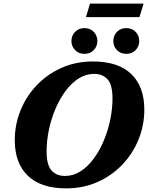

<svg xmlns="http://www.w3.org/2000/svg" viewBox="-20 -1024 816 1059"><path d="M776 -419.5Q776 -333 744.2 -254.8Q712.5 -176.5 654.5 -115.8Q596.5 -55 517.8 -20Q439 15 344.5 15Q206 15 133.8 -54.5Q61.5 -124 61.5 -250.5Q61.5 -337 93.2 -415.2Q125 -493.5 183 -554.2Q241 -615 319.8 -650Q398.5 -685 493 -685Q631.5 -685 703.8 -615.8Q776 -546.5 776 -419.5ZM237 -188.5Q237 -114.5 264 -84Q291 -53.5 338.5 -53.5Q384.5 -53.5 424.2 -79Q464 -104.5 496.5 -148.5Q529 -192.5 552.2 -247.8Q575.5 -303 588 -363.5Q600.5 -424 600.5 -481.5Q600.5 -555.5 573.5 -586Q546.5 -616.5 499 -616.5Q453.5 -616.5 413.5 -591Q373.5 -565.5 341 -521.5Q308.5 -477.5 285.2 -422.2Q262 -367 249.5 -306.8Q237 -246.5 237 -188.5ZM445.5 -727Q414 -727 394 -747.8Q374 -768.5 374 -797.5Q374 -827.5 394 -848.2Q414 -869 445.5 -869Q477.5 -869 497.2 -848.2Q517 -827.5 517 -797.5Q517 -768.5 497.2 -747.8Q477.5 -727 445.5 -727ZM676.5 -727Q645 -727 625 -747.8Q605 -768.5 605 -797.5Q605 -827.5 625 -848.2Q645 -869 676.5 -869Q708.5 -869 728.2 -848.2Q748 -827.5 748 -797.5Q748 -768.5 728.2 -747.8Q708.5 -727 676.5 -727ZM454 -929.5 476.5 -1004H772L749 -929.5Z"/></svg>

Font: Newsreader 16pt ExtraBold
Style: Italic
Weight: 800
Italic angle: -17°
Designer: Hugues Gentile
Foundry: Production Type
Version: Version 1.003; ttfautohint (v1.8.3)